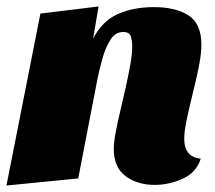

<svg xmlns="http://www.w3.org/2000/svg" viewBox="-31 -552 666 594"><path d="M448 20Q393 20 357 -7.5Q321 -35 321 -90Q321 -112 327 -143.5Q333 -175 341.5 -210.5Q350 -246 358 -282Q366 -318 372 -351Q378 -384 378 -409Q378 -424 374 -438.5Q370 -453 350 -453Q326 -453 311 -429.5Q296 -406 286.5 -373Q277 -340 271 -310L211 0L-11 22L94 -510L274 -532L257 -432Q285 -487 333.5 -508.5Q382 -530 445 -530Q512 -530 552 -504.5Q592 -479 592 -414Q592 -389 586.5 -358.5Q581 -328 573 -295Q565 -262 557.5 -230.5Q550 -199 544.5 -171Q539 -143 539 -122Q539 -96 551 -80Q563 -64 590 -61Q577 -19 535 0.5Q493 20 448 20Z"/></svg>

Font: Sansita Swashed Light Black
Style: Regular
Weight: 900
Version: Version 1.003